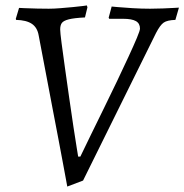

<svg xmlns="http://www.w3.org/2000/svg" viewBox="-20 -668 677 705"><path d="M122 -538Q117 -567 97 -580.5Q77 -594 39 -595L38 -599L50 -639Q50 -639 70.5 -638Q91 -637 117 -636.5Q143 -636 159 -636Q178 -636 202 -638Q226 -640 248 -642Q270 -644 284.5 -646Q299 -648 299 -648L301 -641L292 -604Q252 -602 232.5 -597Q213 -592 207 -583.5Q201 -575 201 -560Q201 -549 206 -510.5Q211 -472 218.5 -419Q226 -366 234 -309.5Q242 -253 249.5 -203.5Q257 -154 262 -123.5Q267 -93 267 -93H275Q292 -128 314.5 -174.5Q337 -221 362 -271.5Q387 -322 410 -370.5Q433 -419 452 -460Q471 -501 482.5 -528.5Q494 -556 494 -563Q494 -582 479 -590.5Q464 -599 432 -599H381L379 -603L390 -644Q390 -644 412 -642Q434 -640 467 -638Q500 -636 531 -636Q554 -636 578.5 -637Q603 -638 620 -639Q637 -640 637 -640L624 -595Q594 -594 581 -585Q568 -576 553 -547L285 -5L227 17Q227 17 223 -5Q219 -27 211.5 -67Q204 -107 194 -160Q184 -213 172 -275Q160 -337 147.5 -404Q135 -471 122 -538Z"/></svg>

Font: Alegreya
Style: Italic
Weight: 400
Italic angle: -7°
Designer: Juan Pablo del Peral
Foundry: Huerta Tipografica
Version: Version 2.009